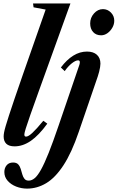

<svg xmlns="http://www.w3.org/2000/svg" viewBox="-20 -831 677 1104"><path d="M64 10.5Q32 10.5 16.5 -4.2Q1 -19 1 -46Q1 -56 3.5 -69.8Q6 -83.5 12.8 -106.8Q19.5 -130 31.8 -167.8Q44 -205.5 63.5 -262.8Q83 -320 111.5 -402L242.5 -776L173 -789L170 -811H385L203.5 -308Q173.5 -224.5 155 -172Q136.5 -119.5 128.2 -92.5Q120 -65.5 120 -58.5Q120 -51.5 122.2 -48.5Q124.5 -45.5 130 -45.5Q143 -45.5 166.2 -67Q189.5 -88.5 229 -136.5L252 -120Q203.5 -53 157.5 -21.2Q111.5 10.5 64 10.5ZM136 253.5Q103 253.5 73 241.8Q43 230 24 208.5Q5 187 5 158Q5 135.5 18 119.5Q31 103.5 55 103.5Q75 103.5 84.8 114.2Q94.5 125 99.2 140.5Q104 156 108.2 171.5Q112.5 187 121 197.5Q129.5 208 146.5 207.5Q163.5 207 180.2 192.8Q197 178.5 216.2 143.8Q235.5 109 260 47.8Q284.5 -13.5 316.5 -107.5L435.5 -455.5Q437 -460 437.8 -463.5Q438.5 -467 438.8 -469.5Q439 -472 439 -474Q439 -484 429 -484Q414.5 -484 392.8 -466.8Q371 -449.5 352 -422L330 -443Q364 -488 401.5 -511.2Q439 -534.5 480 -534.5Q517 -534.5 537.2 -516Q557.5 -497.5 557.5 -465Q557.5 -456.5 555.5 -444.2Q553.5 -432 550 -418.2Q546.5 -404.5 542 -391L433 -73Q392 47.5 345 119.2Q298 191 245.8 222.2Q193.5 253.5 136 253.5ZM561.5 -628Q532.5 -628 515.5 -646.8Q498.5 -665.5 498.5 -696.5Q498.5 -729 520.5 -753.8Q542.5 -778.5 572 -778.5Q598.5 -778.5 617.8 -759Q637 -739.5 637 -712Q637 -691 626 -671.8Q615 -652.5 597.8 -640.2Q580.5 -628 561.5 -628Z"/></svg>

Font: Libre Caslon Condensed
Style: Italic
Weight: 400
Italic angle: -22.583°
Designer: Pablo Impallari, Rodrigo Fuenzalida, Katja Schimmel, Ertekin Erdin
Foundry: Pablo Impallari, Rodrigo Fuenzalida
Version: Version 2.000;gftools[0.9.33]